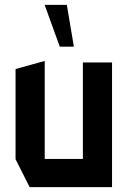

<svg xmlns="http://www.w3.org/2000/svg" viewBox="-20 -770 525 790"><path d="M321 0V-513H441V0H322ZM102 0 44 -115V-116H321V0ZM44 -116V-486L163 -519H164V-116ZM226 -578 164 -749V-750H255L284 -578Z"/></svg>

Font: Foldit Medium
Style: Regular
Weight: 500
Version: Version 1.003